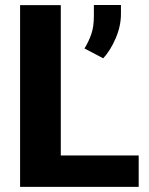

<svg xmlns="http://www.w3.org/2000/svg" viewBox="-20 -731 582 751"><path d="M522.5 -123V0H58.6V-710.9H217.8V-123ZM453.1 -711.4V-676.8Q453.1 -629.4 432.6 -581.5Q412.1 -533.7 383.8 -502.9L310.5 -541.5Q326.7 -567.9 336.9 -596.9Q347.2 -626 347.2 -668.9V-711.4Z"/></svg>

Font: Vazirmatn RD ExtraBold
Style: Regular
Weight: 800
Designer: Saber Rastikerdar
Foundry: Saber Rastikerdar
Version: Version 32.102